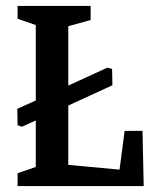

<svg xmlns="http://www.w3.org/2000/svg" viewBox="-20 -624 510 644"><path d="M100 -64V-220L54 -199L39 -204L38 -259L100 -287V-540L39 -561V-604H284V-557L209 -536V-337L340 -397L356 -393L357 -338L209 -270V-71L381 -55L398 -185H458L462 0H39V-43Z"/></svg>

Font: Grenze Medium
Style: Regular
Weight: 500
Designer: Renata Polastri
Foundry: Omnibus-Type
Version: Version 1.002; ttfautohint (v1.8)